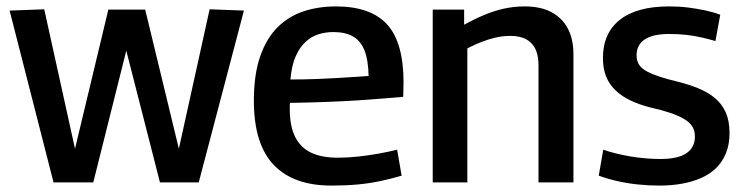

<svg xmlns="http://www.w3.org/2000/svg" viewBox="-20 -569 2318 599"><path d="M147 0 10 -536 118 -540 214 -105 318 -539H433L538 -105L634 -540L741 -536L600 0H479L374 -411L271 0Z M1015 10Q956 10 911.5 -5.5Q867 -21 835.5 -53Q804 -85 788 -135.5Q772 -186 772 -255Q772 -336 791.5 -392.5Q811 -449 845.5 -483.5Q880 -518 926.5 -533.5Q973 -549 1028 -549Q1136 -549 1187.5 -493Q1239 -437 1239 -311Q1239 -304 1238.5 -291.5Q1238 -279 1238 -267Q1215 -265 1179.5 -262Q1144 -259 1098 -256Q1052 -253 998 -251Q944 -249 885 -248Q884 -244 884 -239.5Q884 -235 884 -230Q884 -175 901 -141.5Q918 -108 951 -92.5Q984 -77 1034 -77Q1064 -77 1096.5 -80.5Q1129 -84 1160 -89.5Q1191 -95 1219 -102L1233 -21Q1203 -12 1168.5 -4.5Q1134 3 1096 6.5Q1058 10 1015 10ZM886 -321Q928 -321 966.5 -322.5Q1005 -324 1038 -326Q1071 -328 1094.5 -329.5Q1118 -331 1130 -332Q1129 -382 1117 -412Q1105 -442 1081 -455.5Q1057 -469 1020 -469Q997 -469 975 -462.5Q953 -456 934.5 -439.5Q916 -423 903 -394.5Q890 -366 886 -321Z M1330 0V-539H1428V-492Q1461 -510 1491 -522.5Q1521 -535 1552 -542Q1583 -549 1617 -549Q1667 -549 1700.5 -531Q1734 -513 1751.5 -480Q1769 -447 1769 -399V0H1660V-366Q1660 -411 1638 -434Q1616 -457 1572 -457Q1549 -457 1527 -452Q1505 -447 1483 -438.5Q1461 -430 1438 -418V0Z M1848 -21 1862 -102Q1879 -96 1901 -90.5Q1923 -85 1946.5 -81Q1970 -77 1994 -75Q2018 -73 2040 -73Q2095 -73 2121.5 -91Q2148 -109 2148 -143Q2148 -162 2139.5 -175Q2131 -188 2113 -198.5Q2095 -209 2069 -217.5Q2043 -226 2008 -234Q1973 -243 1946 -256Q1919 -269 1899.5 -288Q1880 -307 1870.5 -331.5Q1861 -356 1861 -388Q1861 -465 1913.5 -507Q1966 -549 2068 -549Q2099 -549 2127 -545.5Q2155 -542 2180.5 -536.5Q2206 -531 2227 -523L2212 -441Q2191 -447 2169.5 -452Q2148 -457 2123 -460Q2098 -463 2068 -463Q2017 -463 1991.5 -446Q1966 -429 1966 -397Q1966 -378 1974.5 -366Q1983 -354 1999.5 -345.5Q2016 -337 2039 -329.5Q2062 -322 2091 -315Q2128 -306 2158.5 -293.5Q2189 -281 2210.5 -263Q2232 -245 2244 -218.5Q2256 -192 2256 -153Q2256 -119 2245 -91.5Q2234 -64 2214.5 -45Q2195 -26 2168 -14Q2141 -2 2108 4Q2075 10 2038 10Q2003 10 1970 6.5Q1937 3 1906 -4Q1875 -11 1848 -21Z"/></svg>

Font: Georama ExtraCondensed Thin Medium
Style: Regular
Weight: 500
Version: Version 1.001